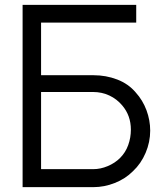

<svg xmlns="http://www.w3.org/2000/svg" viewBox="-20 -770 669 790"><path d="M598 -232.5Q598 -185.5 579.2 -141.2Q560.5 -97 527 -65.5Q495.5 -34 452 -17Q409 0 364.5 0H73V-750H540.5V-677H149V-460.5H364.5Q416.5 -460.5 462.5 -442.8Q508.5 -425 538.5 -389.5Q567.5 -357.5 582.8 -316.2Q598 -275 598 -232.5ZM483.5 -335.5Q461 -362.5 430 -377Q399 -391.5 362.5 -391.5H149V-74H363.5Q393.5 -74 423.2 -86.5Q453 -99 474 -120Q496.5 -142.5 507.5 -173Q518.5 -203.5 518.5 -236.5Q518.5 -294 483.5 -335.5Z"/></svg>

Font: Russisch Sans
Style: Regular
Weight: 400
Designer: Michael Sharanda (font) & Cristiano Sobral (main changes)
Foundry: Michael Sharanda
Version: Version 2.00;October 25, 2020;FontCreator 13.0.0.2681 64-bit